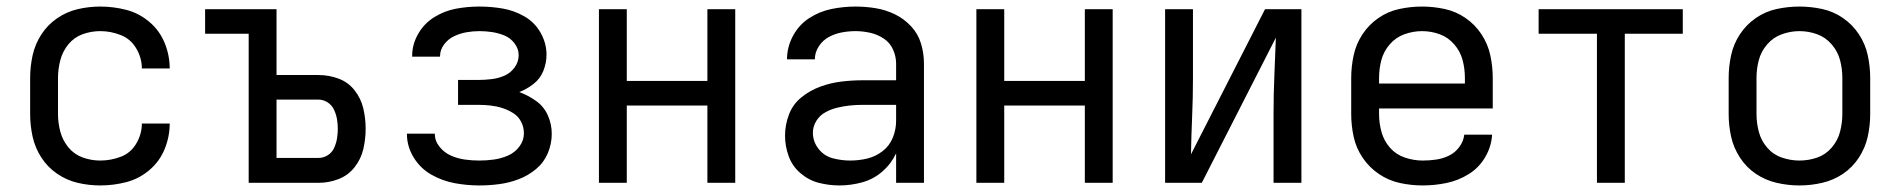

<svg xmlns="http://www.w3.org/2000/svg" viewBox="-20 -558 5800 586"><path d="M286 8Q326 8 365 -2Q404 -12 435.5 -38.5Q467 -65 482.5 -103Q498 -141 498 -181H413Q413 -181 413 -181Q413 -181 413 -181Q413 -149 396 -120Q379 -91 348.5 -79.5Q318 -68 286 -68Q258 -68 232 -77.5Q206 -87 188.5 -108.5Q171 -130 164 -156.5Q157 -183 157 -210V-320Q157 -347 164 -374Q171 -401 188.5 -422.5Q206 -444 232 -453.5Q258 -463 286 -463Q318 -463 348.5 -451Q379 -439 396 -410Q413 -381 413 -349Q413 -349 413 -349Q413 -349 413 -349H498Q498 -389 482.5 -427Q467 -465 435.5 -491.5Q404 -518 365 -528Q326 -538 286 -538Q251 -538 217 -530Q183 -522 154 -502Q125 -482 106 -452.5Q87 -423 79.5 -389Q72 -355 72 -320V-210Q72 -175 79.5 -141Q87 -107 106 -77.5Q125 -48 154 -28Q183 -8 217 0Q251 8 286 8Z M739 0H952Q984 0 1013.5 -11.5Q1043 -23 1062.5 -48Q1082 -73 1089 -103.5Q1096 -134 1096 -165Q1096 -196 1089 -226.5Q1082 -257 1062.5 -282Q1043 -307 1013.5 -318Q984 -329 952 -329H824V-530H606V-455H739ZM952 -76H824V-254H952Q967 -254 980 -245.5Q993 -237 999.5 -223Q1006 -209 1008.5 -194.5Q1011 -180 1011 -165Q1011 -150 1008.5 -135Q1006 -120 999.5 -106Q993 -92 980 -84Q967 -76 952 -76Z M1443 8Q1473 8 1503.5 4Q1534 0 1563 -11Q1592 -22 1616 -42Q1640 -62 1652 -90.5Q1664 -119 1664 -150Q1664 -179 1652 -206Q1640 -233 1616 -250Q1592 -267 1565 -277Q1588 -286 1608.5 -302Q1629 -318 1638.5 -342Q1648 -366 1648 -391Q1648 -426 1630 -458Q1612 -490 1580.5 -508Q1549 -526 1514 -532Q1479 -538 1443 -538Q1407 -538 1372 -531.5Q1337 -525 1306 -506Q1275 -487 1256.5 -455Q1238 -423 1238 -388V-385H1323V-386Q1323 -406 1335.5 -422.5Q1348 -439 1366 -447.5Q1384 -456 1403.5 -459.5Q1423 -463 1443 -463Q1463 -463 1482.5 -460Q1502 -457 1520 -449.5Q1538 -442 1550.5 -425.5Q1563 -409 1563 -390Q1563 -369 1550.5 -352Q1538 -335 1519.5 -327Q1501 -319 1480.5 -316.5Q1460 -314 1440 -314H1378V-238H1440Q1458 -238 1476.5 -236Q1495 -234 1512.5 -228.5Q1530 -223 1546 -213Q1562 -203 1570.5 -186.5Q1579 -170 1579 -151Q1579 -129 1565 -110.5Q1551 -92 1530 -83Q1509 -74 1487 -71Q1465 -68 1443 -68Q1421 -68 1399 -71Q1377 -74 1356.5 -83Q1336 -92 1321.5 -110Q1307 -128 1307 -150H1222V-149Q1222 -111 1242.5 -77.5Q1263 -44 1296.5 -25Q1330 -6 1367.5 1Q1405 8 1443 8Z M1808 0H1893V-236H2139V0H2224V-530H2139V-311H1893V-530H1808Z M2542 8Q2577 8 2611.5 -1.5Q2646 -11 2673 -34.5Q2700 -58 2715 -90V0H2800V-364Q2800 -395 2791 -425Q2782 -455 2760.5 -478Q2739 -501 2711 -514.5Q2683 -528 2652.5 -533Q2622 -538 2591 -538Q2554 -538 2517.5 -530.5Q2481 -523 2449.5 -502.5Q2418 -482 2400 -448Q2382 -414 2382 -377H2467Q2467 -377 2467 -377Q2467 -377 2467 -377Q2467 -398 2479 -416.5Q2491 -435 2509.5 -445Q2528 -455 2549 -459Q2570 -463 2591 -463Q2613 -463 2635.5 -458Q2658 -453 2677 -440.5Q2696 -428 2705.5 -407Q2715 -386 2715 -364V-313H2613Q2580 -313 2547.5 -309Q2515 -305 2483.5 -293.5Q2452 -282 2426 -261Q2400 -240 2388 -208.5Q2376 -177 2376 -144Q2376 -112 2387 -81.5Q2398 -51 2423 -29.5Q2448 -8 2479 0Q2510 8 2542 8ZM2575 -68Q2548 -68 2521.5 -75Q2495 -82 2478 -104Q2461 -126 2461 -153Q2461 -172 2471.5 -189Q2482 -206 2499.5 -215.5Q2517 -225 2536 -229.5Q2555 -234 2574 -236Q2593 -238 2613 -238H2715V-189Q2715 -163 2705 -138Q2695 -113 2673.5 -96.5Q2652 -80 2626.5 -74Q2601 -68 2575 -68Z M2960 0H3045V-236H3291V0H3376V-530H3291V-311H3045V-530H2960Z M3536 0H3648L3874 -443Q3872 -386 3869.5 -328Q3867 -270 3867 -212V0H3952V-530H3841L3615 -87Q3616 -145 3618.5 -202.5Q3621 -260 3621 -318V-530H3536Z M4322 8Q4359 8 4395 0.5Q4431 -7 4462.5 -26.5Q4494 -46 4513 -78.5Q4532 -111 4534 -147H4449Q4447 -127 4434 -109.5Q4421 -92 4402.5 -83Q4384 -74 4363.5 -71Q4343 -68 4322 -68Q4295 -68 4268 -77Q4241 -86 4222.5 -107Q4204 -128 4196.5 -155Q4189 -182 4189 -210V-227H4536V-320Q4536 -355 4528.5 -389.5Q4521 -424 4501.5 -453.5Q4482 -483 4453 -503Q4424 -523 4389.5 -530.5Q4355 -538 4320 -538Q4285 -538 4250.5 -530.5Q4216 -523 4187 -503Q4158 -483 4138.5 -453.5Q4119 -424 4111.5 -389.5Q4104 -355 4104 -320V-210Q4104 -175 4111.5 -140.5Q4119 -106 4139 -76.5Q4159 -47 4188.5 -27Q4218 -7 4252.5 0.5Q4287 8 4322 8ZM4189 -303V-320Q4189 -348 4196 -374.5Q4203 -401 4221.5 -422.5Q4240 -444 4266.5 -453.5Q4293 -463 4320 -463Q4348 -463 4374 -453.5Q4400 -444 4418.5 -422.5Q4437 -401 4444 -374.5Q4451 -348 4451 -320V-303Z M4854 0H4939V-455H5116V-530H4676V-455H4854Z M5472 8Q5507 8 5541.5 0Q5576 -8 5605 -27.5Q5634 -47 5653.5 -77Q5673 -107 5680.5 -141Q5688 -175 5688 -210V-320Q5688 -355 5680.5 -389.5Q5673 -424 5653.5 -453.5Q5634 -483 5605 -503Q5576 -523 5541.5 -530.5Q5507 -538 5472 -538Q5437 -538 5402.5 -530.5Q5368 -523 5339 -503Q5310 -483 5290.5 -453.5Q5271 -424 5263.5 -389.5Q5256 -355 5256 -320V-210Q5256 -175 5263.5 -141Q5271 -107 5290.5 -77Q5310 -47 5339 -27.5Q5368 -8 5402.5 0Q5437 8 5472 8ZM5472 -68Q5445 -68 5418.5 -77Q5392 -86 5373.5 -107.5Q5355 -129 5348 -156Q5341 -183 5341 -210V-320Q5341 -348 5348 -374.5Q5355 -401 5373.5 -422.5Q5392 -444 5418.5 -453.5Q5445 -463 5472 -463Q5500 -463 5526 -453.5Q5552 -444 5570.5 -422.5Q5589 -401 5596 -374.5Q5603 -348 5603 -320V-210Q5603 -183 5596 -156Q5589 -129 5570.5 -107.5Q5552 -86 5526 -77Q5500 -68 5472 -68Z"/></svg>

Font: Iosevka Sparkle
Style: Regular
Weight: 400
Designer: Belleve Invis
Foundry: Belleve Invis
Version: Version 4.5.0; ttfautohint (v1.8.3)